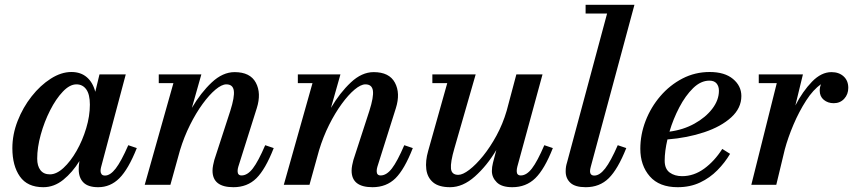

<svg xmlns="http://www.w3.org/2000/svg" viewBox="-20 -770 3554 800"><path d="M550 -153Q515 -65 477.5 -27.5Q440 10 389 10Q347 10 327.5 -9.8Q308 -29.5 308 -64.5Q308 -80 310 -91.5L311 -99Q282 -52 243.8 -21Q205.5 10 160.5 10Q94 10 62.8 -34.8Q31.5 -79.5 31.5 -152.5Q31.5 -210 53.5 -266.2Q75.5 -322.5 111.8 -368.5Q148 -414.5 191.5 -442.2Q235 -470 277.5 -470Q316.5 -470 341.8 -448.2Q367 -426.5 377 -387.5L394.5 -460H504L401 -73Q399 -65.5 399 -57.5Q399 -50 403.2 -44.2Q407.5 -38.5 417.5 -38.5Q439.5 -38.5 462.2 -68Q485 -97.5 514.5 -165ZM354.5 -334Q354.5 -376.5 339.5 -397.5Q324.5 -418.5 298.5 -418.5Q270.5 -418.5 241.8 -388.2Q213 -358 188.8 -310.2Q164.5 -262.5 149.8 -209Q135 -155.5 135 -109Q135 -78.5 148.5 -61Q162 -43.5 188 -43.5Q215.5 -43.5 244.8 -70.5Q274 -97.5 299 -141.2Q324 -185 339.2 -235.8Q354.5 -286.5 354.5 -334Z M702.5 -423.5H641.5V-460H819L779.5 -320.5Q816.5 -383.5 862.2 -426.5Q908 -469.5 957.5 -469.5Q1022.5 -469.5 1046 -425.5Q1069.5 -381.5 1050 -319.5L973 -75.5Q970 -66 970 -57Q970 -39 986.5 -39Q1011 -39 1033.5 -68.2Q1056 -97.5 1085 -165L1120.5 -153Q1086 -64.5 1048.2 -27.2Q1010.5 10 952.5 10Q865.5 10 865.5 -59Q865.5 -69 868 -82Q870.5 -95 873 -103.5L939.5 -308Q958 -366 954.2 -392.2Q950.5 -418.5 923 -418.5Q904 -418.5 878 -396.8Q852 -375 824.2 -337Q796.5 -299 771.8 -249.5Q747 -200 730 -144L690 0H583Z M1282 -423.5H1221V-460H1398.5L1359 -320.5Q1396 -383.5 1441.8 -426.5Q1487.5 -469.5 1537 -469.5Q1602 -469.5 1625.5 -425.5Q1649 -381.5 1629.5 -319.5L1552.5 -75.5Q1549.5 -66 1549.5 -57Q1549.5 -39 1566 -39Q1590.5 -39 1613 -68.2Q1635.5 -97.5 1664.5 -165L1700 -153Q1665.5 -64.5 1627.8 -27.2Q1590 10 1532 10Q1445 10 1445 -59Q1445 -69 1447.5 -82Q1450 -95 1452.5 -103.5L1519 -308Q1537.5 -366 1533.8 -392.2Q1530 -418.5 1502.5 -418.5Q1483.5 -418.5 1457.5 -396.8Q1431.5 -375 1403.8 -337Q1376 -299 1351.2 -249.5Q1326.5 -200 1309.5 -144L1269.5 0H1162.5Z M1962 -460 1873.5 -152.5Q1856.5 -94 1859 -67.8Q1861.5 -41.5 1889.5 -41.5Q1908 -41.5 1935.5 -62.5Q1963 -83.5 1992.8 -120.2Q2022.5 -157 2048.8 -205.2Q2075 -253.5 2091 -308L2131.5 -460H2240.5L2135.5 -75.5Q2133 -66 2133 -57Q2133 -39 2150 -39Q2174 -39 2196.5 -68.2Q2219 -97.5 2248 -165L2283.5 -153Q2249 -65 2210.5 -27.5Q2172 10 2114.5 10Q2070.5 10 2050 -10.2Q2029.5 -30.5 2029.5 -57.5Q2029.5 -74 2034 -91.5L2048 -145Q2009 -79.5 1958.8 -34.8Q1908.5 10 1855.5 10Q1808.5 10 1784.5 -10.2Q1760.5 -30.5 1756.2 -65Q1752 -99.5 1764 -141L1843.5 -423.5H1781.5V-460Z M2589.5 -153Q2554.5 -65 2516.5 -27.5Q2478.5 10 2420.5 10Q2376.5 10 2356.8 -8.2Q2337 -26.5 2337 -55.5Q2337 -67.5 2338.5 -76.2Q2340 -85 2342.5 -92.5L2509.5 -713.5H2420V-750H2623.5L2441.5 -75Q2438.5 -64.5 2438.5 -57Q2438.5 -38.5 2456.5 -38.5Q2478.5 -38.5 2501.5 -68Q2524.5 -97.5 2554 -165Z M2749.5 -100.5Q2749.5 -66.5 2770.2 -51.2Q2791 -36 2822 -36Q2871 -36 2914 -67.2Q2957 -98.5 2989.5 -149.5L3022 -129Q3000.5 -92.5 2969.2 -60.8Q2938 -29 2896.8 -9.5Q2855.5 10 2803.5 10Q2727 10 2687.5 -35.2Q2648 -80.5 2648 -150Q2648 -209.5 2670 -266.5Q2692 -323.5 2731.5 -369.5Q2771 -415.5 2823.5 -442.8Q2876 -470 2937 -470Q2999.5 -470 3034.2 -441Q3069 -412 3069 -370Q3069 -319.5 3026.8 -281Q2984.5 -242.5 2914.2 -219Q2844 -195.5 2761 -189Q2749.5 -140 2749.5 -100.5ZM2936 -434Q2900 -434 2868 -402.8Q2836 -371.5 2810.5 -322.8Q2785 -274 2769.5 -221.5Q2827 -229 2873.5 -254.8Q2920 -280.5 2947.8 -316.8Q2975.5 -353 2975.5 -392Q2975.5 -410.5 2965.8 -422.2Q2956 -434 2936 -434Z M3216.5 -423.5H3141.5V-460H3325.5L3294 -330.5Q3324.5 -389.5 3363.2 -429.5Q3402 -469.5 3444.5 -469.5Q3475.5 -469.5 3495 -451.8Q3514.5 -434 3514.5 -404Q3514.5 -377 3497.5 -358.5Q3480.5 -340 3454 -340Q3429.5 -340 3412.5 -354Q3395.5 -368 3395.5 -392.5Q3395.5 -407 3401 -419Q3368.5 -397 3339 -351.2Q3309.5 -305.5 3286.2 -250.8Q3263 -196 3250 -147.5L3214.5 0H3110.5Z"/></svg>

Font: Bodoni* 06pt Medium
Style: Italic
Weight: 500
Italic angle: -13°
Version: Version 2.3